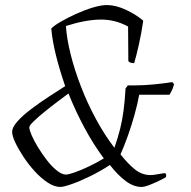

<svg xmlns="http://www.w3.org/2000/svg" viewBox="-20 -740 758 760"><path d="M219 0Q195 0 168.5 -17.5Q142 -35 117 -62.5Q92 -90 72 -120.5Q52 -151 40 -177Q28 -203 28 -218Q28 -236 49 -259.5Q70 -283 103 -308Q136 -333 172 -356.5Q208 -380 238 -399Q215 -466 201 -523Q187 -580 183 -627Q193 -638 219.5 -653.5Q246 -669 280 -684.5Q314 -700 347 -710Q380 -720 403 -720Q439 -720 480 -700.5Q521 -681 547 -658Q540 -609 529.5 -562.5Q519 -516 511 -490Q494 -490 488 -498L487 -635Q434 -664 374.5 -662.5Q315 -661 241 -637Q244 -588 259.5 -525.5Q275 -463 301 -396Q327 -329 361 -266.5Q395 -204 433 -155Q447 -196 455.5 -230Q464 -264 469 -301.5Q474 -339 477 -390L486 -402H512Q550 -402 590 -406Q630 -410 662 -415L669 -407Q665 -391 660 -381.5Q655 -372 651 -365H531Q525 -331 513 -287.5Q501 -244 486 -202Q471 -160 457 -129Q486 -92 514 -69.5Q542 -47 576 -47Q584 -47 596 -49Q608 -51 633 -55Q635 -54 637 -50.5Q639 -47 637 -39Q633 -36 614 -26.5Q595 -17 573.5 -8.5Q552 0 540 0Q509 0 477.5 -23.5Q446 -47 415 -87Q377 -62 336 -42Q295 -22 263 -11Q231 0 219 0ZM241 -49Q251 -49 275.5 -57.5Q300 -66 331.5 -81Q363 -96 391 -113Q350 -168 314.5 -234Q279 -300 251 -370Q235 -358 209 -338.5Q183 -319 157 -298Q131 -277 113.5 -260Q96 -243 96 -236Q96 -226 105.5 -204Q115 -182 131 -156Q147 -130 166 -105.5Q185 -81 205 -65Q225 -49 241 -49Z"/></svg>

Font: Texturina 72pt 72pt Thin
Style: Italic
Weight: 100
Italic angle: -11°
Designer: Guillermo Torres Carreño
Foundry: Omnibus-Type
Version: Version 1.002; ttfautohint (v1.8.3)